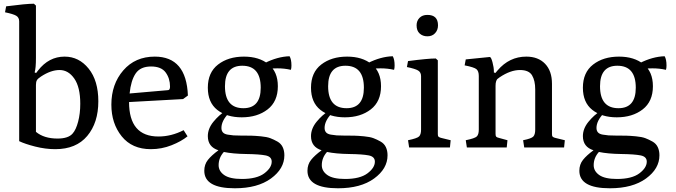

<svg xmlns="http://www.w3.org/2000/svg" viewBox="-20 -792 3630 1031"><path d="M83 -34V-677Q83 -698 67 -707.5Q51 -717 7 -726L13 -758Q120 -772 162 -772L173 -762V-481Q173 -426 166 -403L174 -400L184 -413Q242 -488 327 -488Q404 -488 456 -423.5Q508 -359 508 -248Q508 -133 448.5 -62Q389 9 277 9Q224 9 169 -5Q114 -19 83 -34ZM173 -84Q216 -48 289 -48Q347 -48 370 -75Q388 -95 399.5 -138.5Q411 -182 411 -235Q411 -324 379 -370Q347 -416 300 -416Q253 -416 200 -381Q183 -370 178 -361Q173 -352 173 -336Z M578 -230Q578 -340 642 -414Q706 -488 811 -488Q981 -488 989 -279L963 -260L673 -244Q673 -59 831 -59Q900 -59 966 -93L987 -60Q954 -33 901 -12Q848 9 790 9Q689 9 633.5 -60Q578 -129 578 -230ZM676 -290 883 -308Q893 -309 893 -327Q893 -371 869.5 -403Q846 -435 791 -435Q734 -435 708.5 -397.5Q683 -360 676 -290Z M1414 -422 1401 -453Q1470 -488 1535 -490Q1545 -473 1545 -440Q1545 -426 1542 -417Q1508 -425 1470 -425Q1434 -425 1414 -422ZM1278 -162Q1197 -162 1146.5 -202Q1096 -242 1096 -321Q1096 -403 1151 -445.5Q1206 -488 1290 -488Q1371 -488 1421.5 -447.5Q1472 -407 1472 -329Q1472 -247 1417 -204.5Q1362 -162 1278 -162ZM1287 -211Q1380 -211 1380 -321Q1380 -439 1281 -439Q1188 -439 1188 -329Q1188 -211 1287 -211ZM1096 -61Q1096 -101 1125.5 -137.5Q1155 -174 1193 -198L1208 -184Q1169 -143 1169 -105Q1169 -90 1177 -81Q1185 -72 1203 -69Q1221 -66 1234 -65Q1247 -64 1272 -64Q1308 -64 1328.5 -63.5Q1349 -63 1381 -60Q1413 -57 1431.5 -50Q1450 -43 1469.5 -32Q1489 -21 1498 -2Q1507 17 1507 42Q1507 114 1435 166.5Q1363 219 1241 219Q1077 219 1077 125Q1077 91 1096.5 66.5Q1116 42 1153 15Q1096 -3 1096 -61ZM1182 24Q1154 55 1154 95Q1154 127 1184 148Q1214 169 1279 169Q1359 169 1399 139Q1439 109 1439 76Q1439 49 1406 42.5Q1373 36 1301.5 35Q1230 34 1182 24Z M1968 -422 1955 -453Q2024 -488 2089 -490Q2099 -473 2099 -440Q2099 -426 2096 -417Q2062 -425 2024 -425Q1988 -425 1968 -422ZM1832 -162Q1751 -162 1700.5 -202Q1650 -242 1650 -321Q1650 -403 1705 -445.5Q1760 -488 1844 -488Q1925 -488 1975.5 -447.5Q2026 -407 2026 -329Q2026 -247 1971 -204.5Q1916 -162 1832 -162ZM1841 -211Q1934 -211 1934 -321Q1934 -439 1835 -439Q1742 -439 1742 -329Q1742 -211 1841 -211ZM1650 -61Q1650 -101 1679.5 -137.5Q1709 -174 1747 -198L1762 -184Q1723 -143 1723 -105Q1723 -90 1731 -81Q1739 -72 1757 -69Q1775 -66 1788 -65Q1801 -64 1826 -64Q1862 -64 1882.5 -63.5Q1903 -63 1935 -60Q1967 -57 1985.5 -50Q2004 -43 2023.5 -32Q2043 -21 2052 -2Q2061 17 2061 42Q2061 114 1989 166.5Q1917 219 1795 219Q1631 219 1631 125Q1631 91 1650.5 66.5Q1670 42 1707 15Q1650 -3 1650 -61ZM1736 24Q1708 55 1708 95Q1708 127 1738 148Q1768 169 1833 169Q1913 169 1953 139Q1993 109 1993 76Q1993 49 1960 42.5Q1927 36 1855.5 35Q1784 34 1736 24Z M2177 0 2171 -39Q2220 -49 2230.5 -59.5Q2241 -70 2241 -96V-383Q2241 -404 2225 -413.5Q2209 -423 2165 -432L2171 -464Q2278 -478 2320 -478L2331 -468V-72Q2331 -65 2332 -62Q2333 -59 2337.5 -56Q2342 -53 2351 -51L2400 -39L2396 0ZM2275 -597Q2250 -597 2233.5 -612Q2217 -627 2217 -656Q2217 -680 2232.5 -696Q2248 -712 2275 -712Q2332 -712 2332 -656Q2332 -631 2316.5 -614Q2301 -597 2275 -597Z M2487 0 2481 -39Q2530 -49 2540.5 -59.5Q2551 -70 2551 -96V-384Q2551 -410 2538.5 -420.5Q2526 -431 2475 -441L2481 -473L2610 -486Q2617 -486 2624.5 -458Q2632 -430 2632 -409V-403L2640 -400L2652 -414Q2715 -488 2806 -488Q2870 -488 2907 -449.5Q2944 -411 2944 -342V-72Q2944 -65 2945 -62Q2946 -59 2950.5 -56Q2955 -53 2964 -51L3013 -39L3009 0H2795L2789 -39Q2834 -48 2844 -59Q2854 -70 2854 -96V-312Q2854 -359 2837 -387.5Q2820 -416 2772 -416Q2721 -416 2663 -377Q2654 -371 2650.5 -367.5Q2647 -364 2644 -355Q2641 -346 2641 -331V-73Q2641 -62 2644.5 -58Q2648 -54 2661 -51L2705 -39L2701 0Z M3428 -422 3415 -453Q3484 -488 3549 -490Q3559 -473 3559 -440Q3559 -426 3556 -417Q3522 -425 3484 -425Q3448 -425 3428 -422ZM3292 -162Q3211 -162 3160.5 -202Q3110 -242 3110 -321Q3110 -403 3165 -445.5Q3220 -488 3304 -488Q3385 -488 3435.5 -447.5Q3486 -407 3486 -329Q3486 -247 3431 -204.5Q3376 -162 3292 -162ZM3301 -211Q3394 -211 3394 -321Q3394 -439 3295 -439Q3202 -439 3202 -329Q3202 -211 3301 -211ZM3110 -61Q3110 -101 3139.5 -137.5Q3169 -174 3207 -198L3222 -184Q3183 -143 3183 -105Q3183 -90 3191 -81Q3199 -72 3217 -69Q3235 -66 3248 -65Q3261 -64 3286 -64Q3322 -64 3342.5 -63.5Q3363 -63 3395 -60Q3427 -57 3445.5 -50Q3464 -43 3483.5 -32Q3503 -21 3512 -2Q3521 17 3521 42Q3521 114 3449 166.5Q3377 219 3255 219Q3091 219 3091 125Q3091 91 3110.5 66.5Q3130 42 3167 15Q3110 -3 3110 -61ZM3196 24Q3168 55 3168 95Q3168 127 3198 148Q3228 169 3293 169Q3373 169 3413 139Q3453 109 3453 76Q3453 49 3420 42.5Q3387 36 3315.5 35Q3244 34 3196 24Z"/></svg>

Font: Poly
Style: Regular
Weight: 400
Designer: Jos Nicols Silva Schwarzenberg
Foundry: Jose Nicolas Silva Schwarzenberg
Version: Version 1.001